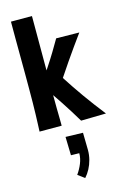

<svg xmlns="http://www.w3.org/2000/svg" viewBox="-151 -757 757 1166"><g transform="rotate(-15 228.0 -174.0)"><path d="M299 0Q260 -66 215.5 -133.5Q171 -201 122 -270Q160 -326 188 -368.5Q216 -411 238 -447.5Q260 -484 282 -522L427 -520Q398 -480 371.5 -443Q345 -406 318 -366.5Q291 -327 259 -279Q302 -212 349.5 -145Q397 -78 456 -3ZM38 -1Q38 -1 38.5 -14.5Q39 -28 40 -52Q41 -76 42 -109Q43 -142 43.5 -182Q44 -222 44 -266Q44 -310 44 -365.5Q44 -421 43.5 -478Q43 -535 43 -583.5Q43 -632 43 -661.5Q43 -691 43 -691H175Q175 -691 175 -661Q175 -631 175 -582Q175 -533 175 -475.5Q175 -418 175 -362.5Q175 -307 175 -264Q175 -221 175 -181.5Q175 -142 175.5 -109Q176 -76 176.5 -52Q177 -28 177 -14.5Q177 -1 177 -1ZM233 343 191 312Q211 284 224 252Q237 220 237 188L185 187L182 71L291 74Q292 101 292 128.5Q292 156 293 183Q293 214 285.5 243Q278 272 264.5 297.5Q251 323 233 343Z"/></g></svg>

Font: Truculenta Black
Style: Regular
Weight: 900
Version: Version 1.002